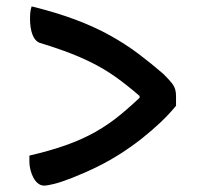

<svg xmlns="http://www.w3.org/2000/svg" viewBox="-20 -607 640 601"><path d="M531 -276Q509 -249 482 -223.5Q455 -198 424 -173.5Q393 -149 358 -126.5Q323 -104 284.5 -85Q246 -66 205 -50Q172 -37 150 -31.5Q128 -26 118 -26Q108 -26 99.5 -32.5Q91 -39 85 -50Q79 -61 75.5 -74.5Q72 -88 72 -100Q72 -106 72 -110Q72 -114 72 -120Q137 -135 187.5 -153Q238 -171 279.5 -194.5Q321 -218 359 -249.5Q397 -281 439 -322L417 -271V-336L441 -286Q398 -324 360.5 -352.5Q323 -381 285 -401.5Q247 -422 203.5 -439Q160 -456 104 -473Q89 -479 81.5 -499Q74 -519 74 -548Q74 -560 75 -569Q76 -578 79 -587Q156 -568 216 -545.5Q276 -523 324.5 -496Q373 -469 413.5 -438.5Q454 -408 492 -375Q508 -359 516.5 -348.5Q525 -338 528 -328.5Q531 -319 531 -307Q531 -299 531 -291.5Q531 -284 531 -276Z"/></svg>

Font: Recursive Casual Medium
Style: Regular
Weight: 500
Version: Version 1.047